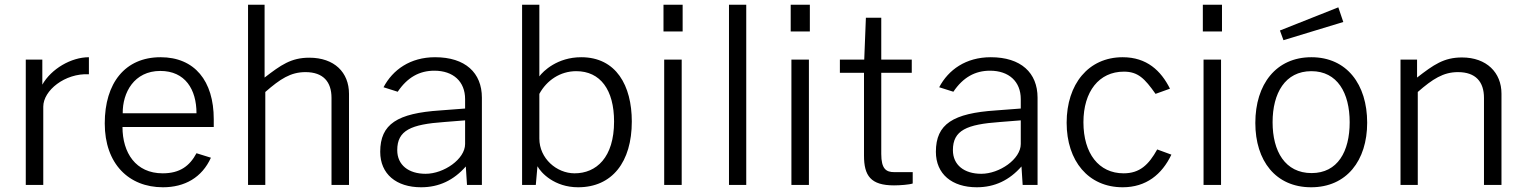

<svg xmlns="http://www.w3.org/2000/svg" viewBox="-20 -782 6452 812"><path d="M163 0V-331C163 -399 254 -473 356 -468V-540C281 -540 197 -491 159 -424V-530H89V0Z M884 -245V-278C884 -440 803 -540 659 -540C509 -540 423 -431 423 -260C423 -89 525 10 669 10C761 10 834 -31 872 -115L811 -134C782 -80 741 -49 668 -49C554 -49 498 -136 498 -245ZM499 -303C498 -390 547 -482 658 -482C763 -482 811 -404 811 -303Z M1102 0V-393C1165 -448 1209 -477 1272 -477C1347 -477 1382 -436 1382 -368V0H1456V-385C1456 -476 1394 -538 1288 -538C1211 -538 1168 -507 1099 -454V-762H1029V0Z M1761 10C1837 10 1899 -20 1950 -78L1955 0H2018V-369C2018 -474 1948 -540 1820 -540C1715 -540 1641 -487 1602 -413L1662 -394C1703 -455 1754 -483 1817 -483C1897 -483 1947 -437 1947 -363V-323L1842 -315C1661 -303 1588 -258 1588 -140C1588 -46 1656 10 1761 10ZM1780 -47C1708 -47 1660 -84 1660 -147C1660 -231 1718 -256 1859 -266L1947 -273V-173C1947 -109 1857 -47 1780 -47Z M2425 10C2569 10 2652 -97 2652 -268C2652 -420 2586 -540 2438 -540C2337 -540 2277 -481 2261 -459V-762H2188V0H2246L2253 -79C2268 -51 2325 10 2425 10ZM2410 -49C2334 -49 2261 -112 2261 -196V-385C2292 -442 2349 -481 2417 -481C2519 -481 2577 -402 2577 -268C2577 -116 2502 -49 2410 -49Z M2789 -530V0H2863V-530ZM2786 -762V-649H2867V-762Z M3136 0V-762H3063V0Z M3327 -530V0H3401V-530ZM3324 -762V-649H3405V-762Z M3836 -530H3707V-707H3642L3635 -530H3532V-474H3634V-124C3634 -39 3662 2 3761 2C3786 2 3826 -1 3840 -6V-54H3762C3728 -54 3707 -67 3707 -131V-474H3836Z M4111 10C4187 10 4249 -20 4300 -78L4305 0H4368V-369C4368 -474 4298 -540 4170 -540C4065 -540 3991 -487 3952 -413L4012 -394C4053 -455 4104 -483 4167 -483C4247 -483 4297 -437 4297 -363V-323L4192 -315C4011 -303 3938 -258 3938 -140C3938 -46 4006 10 4111 10ZM4130 -47C4058 -47 4010 -84 4010 -147C4010 -231 4068 -256 4209 -266L4297 -273V-173C4297 -109 4207 -47 4130 -47Z M4728 -540C4583 -540 4491 -426 4491 -263C4491 -101 4583 10 4728 10C4827 10 4894 -44 4934 -128L4874 -150C4838 -85 4800 -49 4732 -49C4627 -49 4562 -133 4562 -265C4562 -395 4628 -479 4733 -479C4793 -479 4821 -450 4867 -385L4928 -407C4890 -483 4830 -540 4728 -540Z M5070 -530V0H5144V-530ZM5067 -762V-649H5148V-762Z M5525 10C5675 10 5762 -103 5762 -263C5762 -425 5676 -540 5526 -540C5377 -540 5289 -426 5289 -262C5289 -102 5375 10 5525 10ZM5393 -653 5408 -612 5661 -689 5640 -751ZM5527 -50C5415 -50 5362 -142 5362 -265C5362 -388 5415 -481 5526 -481C5636 -481 5688 -389 5688 -265C5688 -141 5637 -50 5527 -50Z M5976 0V-393C6039 -448 6084 -477 6146 -477C6221 -477 6256 -436 6256 -368V0H6330V-386C6330 -475 6267 -539 6163 -539C6086 -539 6043 -508 5973 -454V-530H5903V0Z"/></svg>

Font: Cheyenne Sans Light
Style: Regular
Weight: 300
Designer: The Public Sans project authors (U.S. Web Design System), Libre Franklin designed by Pablo Impallari and Rodrigo Fuenzal
Foundry: The Cheyenne Sans Project Authors
Version: Version 2.007